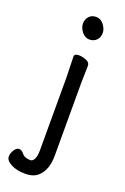

<svg xmlns="http://www.w3.org/2000/svg" viewBox="-171 -756 637 975"><g transform="rotate(20 148.0 -268.0)"><path d="M172 145Q148 168 102 168Q56 168 25.5 151.5Q-5 135 -5 114Q-5 96 6.5 78Q18 60 32 60Q46 60 59.5 77Q73 94 104 94Q117 94 125 77.5Q133 61 133 31V-364L130 -475Q130 -491 154 -491Q173 -491 194 -482.5Q215 -474 215 -457L213 -364V30Q213 108 172 145ZM229 -638Q229 -615 214.5 -599.5Q200 -584 176 -584Q152 -584 135 -605.5Q118 -627 118 -650Q118 -672 132 -688Q146 -704 171 -704Q195 -704 212 -682Q229 -660 229 -638Z"/></g></svg>

Font: LXGW WenKai TC
Style: Bold
Weight: 700
Designer: LXGW / Fontworks Inc.
Foundry: LXGW / Fontworks Inc.
Version: Version 1.330;April 28, 2024